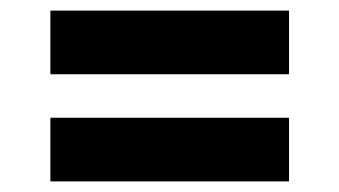

<svg xmlns="http://www.w3.org/2000/svg" viewBox="-20 -533 640 362"><path d="M75 -191V-311H525V-191ZM75 -393V-513H525V-393Z"/></svg>

Font: Red Hat Display Black
Style: Regular
Weight: 900
Designer: Pentagram, MCKL
Foundry: Pentagram, MCKL
Version: Version 1.023; ttfautohint (v1.8.3)